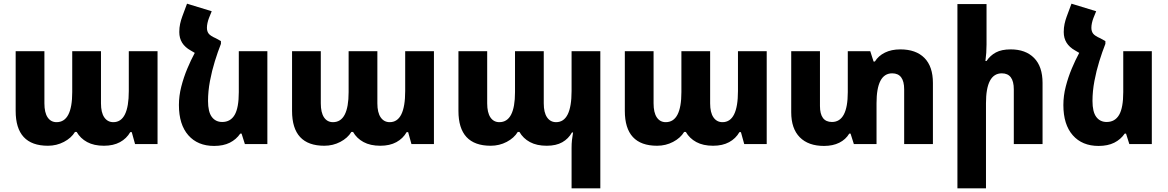

<svg xmlns="http://www.w3.org/2000/svg" viewBox="-20 -782 6340 1042"><path d="M240 9Q65 9 65 -180V-504H221V-221Q221 -171 238.5 -145Q256 -119 287 -119Q372 -119 372 -282V-504H528V-221Q528 -171 546 -145Q564 -119 595 -119Q679 -119 679 -288V-504H835V0H713L695 -65H687Q667 -30 631 -10.5Q595 9 544 9Q490 9 453 -11Q416 -31 396 -66H387Q367 -33 327 -12Q287 9 240 9Z M1179 -559V-544Q1162 -501 1146 -449.5Q1130 -398 1119.5 -342.5Q1109 -287 1109 -234Q1109 -175 1129.5 -147.5Q1150 -120 1186 -120Q1231 -120 1253.5 -158.5Q1276 -197 1276 -282V-504H1431V0H1309L1291 -57H1284Q1262 -25 1227 -7.5Q1192 10 1142 10Q1053 10 1002 -48Q951 -106 951 -212Q951 -262 964 -312.5Q977 -363 996.5 -409.5Q1016 -456 1037 -495L1015 -508Q953 -542 953 -608Q953 -632 957.5 -652.5Q962 -673 969 -692L995 -762L1129 -721L1114 -684Q1109 -671 1106 -657Q1103 -643 1103 -631Q1103 -612 1112.5 -599.5Q1122 -587 1152 -574Z M1740 9Q1565 9 1565 -180V-504H1721V-221Q1721 -171 1738.5 -145Q1756 -119 1787 -119Q1872 -119 1872 -282V-504H2028V-221Q2028 -171 2046 -145Q2064 -119 2095 -119Q2179 -119 2179 -288V-504H2335V0H2213L2195 -65H2187Q2167 -30 2131 -10.5Q2095 9 2044 9Q1990 9 1953 -11Q1916 -31 1896 -66H1887Q1867 -33 1827 -12Q1787 9 1740 9Z M3082 240V21Q3082 -2 3084 -21Q3086 -40 3090 -63H3084Q3065 -29 3031.5 -10Q2998 9 2947 9Q2893 9 2856 -11Q2819 -31 2799 -66H2790Q2770 -33 2730 -12Q2690 9 2643 9Q2468 9 2468 -180V-504H2624V-221Q2624 -171 2641.5 -145Q2659 -119 2690 -119Q2775 -119 2775 -282V-504H2931V-221Q2931 -171 2949 -145Q2967 -119 2998 -119Q3082 -119 3082 -288V-504H3238V240Z M3546 9Q3371 9 3371 -180V-504H3527V-221Q3527 -171 3544.5 -145Q3562 -119 3593 -119Q3678 -119 3678 -282V-504H3834V-221Q3834 -171 3852 -145Q3870 -119 3901 -119Q3985 -119 3985 -288V-504H4141V0H4019L4001 -65H3993Q3973 -30 3937 -10.5Q3901 9 3850 9Q3796 9 3759 -11Q3722 -31 3702 -66H3693Q3673 -33 3633 -12Q3593 9 3546 9Z M4866 -514Q4951 -514 4997 -467.5Q5043 -421 5043 -332V0H4887V-297Q4887 -384 4822 -384Q4737 -384 4737 -222V0H4614L4596 -57H4589Q4570 -25 4535 -7.5Q4500 10 4452 10Q4367 10 4320.5 -37Q4274 -84 4274 -173V-504H4430V-207Q4430 -120 4495 -120Q4581 -120 4581 -282V-504H4703L4721 -448H4728Q4747 -479 4782.5 -496.5Q4818 -514 4866 -514Z M5334 -760V-540Q5334 -518 5332.5 -495.5Q5331 -473 5328 -451H5334Q5354 -481 5385 -497.5Q5416 -514 5465 -514Q5546 -514 5592 -467.5Q5638 -421 5638 -332V0H5482V-297Q5482 -384 5417 -384Q5331 -384 5331 -222V240H5176V-760Z M5979 -559V-544Q5962 -501 5946 -449.5Q5930 -398 5919.5 -342.5Q5909 -287 5909 -234Q5909 -175 5929.5 -147.5Q5950 -120 5986 -120Q6031 -120 6053.5 -158.5Q6076 -197 6076 -282V-504H6231V0H6109L6091 -57H6084Q6062 -25 6027 -7.5Q5992 10 5942 10Q5853 10 5802 -48Q5751 -106 5751 -212Q5751 -262 5764 -312.5Q5777 -363 5796.5 -409.5Q5816 -456 5837 -495L5815 -508Q5753 -542 5753 -608Q5753 -632 5757.5 -652.5Q5762 -673 5769 -692L5795 -762L5929 -721L5914 -684Q5909 -671 5906 -657Q5903 -643 5903 -631Q5903 -612 5912.5 -599.5Q5922 -587 5952 -574Z"/></svg>

Font: Noto Sans Armenian SemiCondensed ExtraBold
Style: Regular
Weight: 800
Width: 4
Designer: Monotype Design Team
Foundry: Monotype Imaging Inc.
Version: Version 2.008; ttfautohint (v1.8.4.7-5d5b)